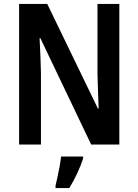

<svg xmlns="http://www.w3.org/2000/svg" viewBox="-20 -734 703 975"><path d="M586 0H443L185 -540H181Q184 -485 185.5 -443Q187 -401 188 -361V0H77V-714H220L477 -183H481Q479 -237 477.5 -277.5Q476 -318 475 -358V-714H586ZM402 71Q391 106 372 146.5Q353 187 332 221H262V209Q266 191 272 164.5Q278 138 283 110Q288 82 290 61H402Z"/></svg>

Font: Noto Sans Sinhala Condensed SemiBold
Style: Regular
Weight: 600
Width: 3
Designer: Jelle Bosma - Monotype Design Team
Foundry: Monotype Imaging Inc.
Version: Version 2.006; ttfautohint (v1.8.4.7-5d5b)